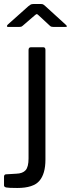

<svg xmlns="http://www.w3.org/2000/svg" viewBox="-64 -765 353 955"><path d="M162 29Q162 100 131.5 135Q101 170 22 170Q-22 170 -33 167.5Q-44 165 -44 157V113Q-44 109 -41.5 105.5Q-39 102 -34 102L17 99Q49 98 63.5 81.5Q78 65 78 23V-516Q78 -530 90 -530H151Q162 -530 162 -517V29ZM184 -637 130 -687Q122 -695 119 -695Q116 -695 107 -687L49 -637Q44 -633 41 -632Q38 -631 31 -631H-23Q-29 -631 -29.5 -634.5Q-30 -638 -25 -643L77 -734Q83 -739 88 -742Q93 -745 102 -745H141Q149 -745 153 -741.5Q157 -738 161 -735L262 -643Q276 -631 261 -631H202Q197 -631 192.5 -632Q188 -633 184 -637Z"/></svg>

Font: Libre Franklin
Style: Regular
Weight: 400
Designer: Pablo Impallari, Rodrigo Fuenzalida, Nhung Nguyen
Foundry: Impallari Type
Version: Version 3.000